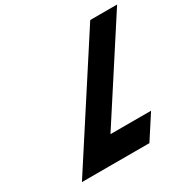

<svg xmlns="http://www.w3.org/2000/svg" viewBox="-181 -994 1149 1163"><g transform="rotate(-30 393.5 -412.5)"><path d="M787.4 -825H599.4L65 0H537L643.9 -165H359.9Z"/></g></svg>

Font: Hussar
Style: BdWodka
Weight: 700
Foundry: Cannot Into Space Fonts
Version: Version 2.00